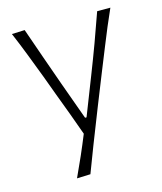

<svg xmlns="http://www.w3.org/2000/svg" viewBox="-107 -591 736 870"><g transform="rotate(-15 260.5 -156.0)"><path d="M146 199.7 209.5 197.3Q230.5 142.1 256.6 74Q282.7 5.9 321.8 -91.8L378.9 -234.9Q404.8 -298.8 423.1 -344.5Q441.4 -390.1 457.5 -428.5Q473.6 -466.8 492.2 -508.3H430.2Q406.2 -439.5 381.1 -371.3Q356 -303.2 328.6 -233.4L259.3 -56.2H252.4L188.5 -232.9Q163.1 -304.2 139.2 -372.1Q115.2 -439.9 90.8 -510.7L30.3 -508.3Q53.7 -453.6 75.7 -396.5Q97.7 -339.4 118.7 -284.2L152.8 -191.9Q171.4 -143.1 190.7 -90.8Q210 -38.6 228 12.2Q209 59.1 188.5 106Q168 152.8 146 199.7Z"/></g></svg>

Font: Pinar-VF-FD
Style: Regular
Weight: 300
Designer: Amin Abedi
Version: Version 3.0